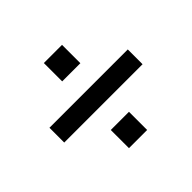

<svg xmlns="http://www.w3.org/2000/svg" viewBox="-125 -685 799 799"><g transform="rotate(-45 274.5 -285.5)"><path d="M44 -242V-329H505V-242ZM218 -35V-142H325V-35ZM218 -428V-536H325V-428Z"/></g></svg>

Font: Nunito Sans 7pt SemiCondensed
Style: Bold
Weight: 700
Width: 4
Designer: Vernon Adams
Foundry: Vernon Adams
Version: Version 3.101;gftools[0.9.27]